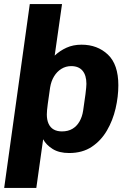

<svg xmlns="http://www.w3.org/2000/svg" viewBox="-20 -740 634 941"><path d="M0.5 181 126 -720H284L248 -467.5Q273.5 -491.5 306 -506.2Q338.5 -521 379.5 -521Q457.5 -521 508.8 -472.5Q560 -424 560 -322Q560 -266.5 546.5 -208.2Q533 -150 504.2 -100.5Q475.5 -51 429.8 -20.5Q384 10 319 10Q269.5 10 237.8 -10Q206 -30 191.5 -57.5L158 181ZM283.5 -96Q314 -96 335.2 -108.8Q356.5 -121.5 369.8 -144.8Q383 -168 387.5 -198Q394.5 -243 399 -279.2Q403.5 -315.5 403.5 -329Q403.5 -371 384.5 -393.5Q365.5 -416 329 -416Q302.5 -416 280.8 -402.5Q259 -389 244.8 -365.5Q230.5 -342 225.5 -310.5Q219 -265.5 214.2 -231Q209.5 -196.5 209.5 -179Q209.5 -152.5 218 -133.8Q226.5 -115 243 -105.5Q259.5 -96 283.5 -96Z"/></svg>

Font: Chivo Medium
Style: Italic
Weight: 500
Italic angle: -8.05°
Designer: Hector Gatti
Foundry: Omnibus-Type
Version: Version 2.002